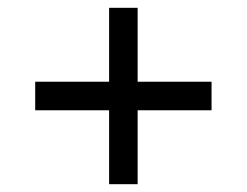

<svg xmlns="http://www.w3.org/2000/svg" viewBox="-20 -568 632 491"><path d="M259 -286H70V-359H259V-548H332V-359H521V-286H332V-97H259Z"/></svg>

Font: uhindi15
Style: Book
Weight: 400
Designer: Jelle Bosma - Monotype Design Team
Foundry: Monotype Imaging Inc.
Version: Version 2.003